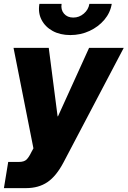

<svg xmlns="http://www.w3.org/2000/svg" viewBox="-25 -761 655 985"><path d="M108.4 204.1H-4.9L17.1 69.8H71.3Q98.6 69.8 111.1 57.6Q123.5 45.4 136.2 19L146.5 0L44.4 -515.6H225.1L270.5 -164.1H272.5L432.1 -515.6H609.9L301.3 71.3Q264.2 142.1 218.8 173.1Q173.3 204.1 108.4 204.1ZM335.9 -581.1Q283.2 -581.1 244.9 -602.3Q206.5 -623.5 188 -659.7Q169.4 -695.8 177.2 -741.2H291Q286.1 -711.4 303.2 -691.2Q320.3 -670.9 351.1 -670.9Q381.3 -670.9 405 -691.2Q428.7 -711.4 433.6 -741.2H548.3Q541 -695.8 510.5 -659.7Q480 -623.5 434.3 -602.3Q388.7 -581.1 335.9 -581.1Z"/></svg>

Font: Inter Display Extra Bold
Style: Italic
Weight: 800
Italic angle: -9.39999°
Designer: Rasmus Andersson
Foundry: rsms
Version: Version 4.000;git-4fc901f